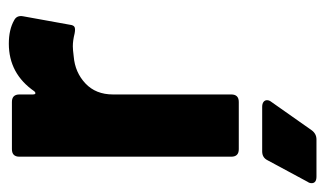

<svg xmlns="http://www.w3.org/2000/svg" viewBox="-179 -390 737 435"><g transform="rotate(-90 189.5 -172.5)"><path d="M361 -509Q373 -503 370 -488L351 -383Q350 -374 345.5 -372Q341 -370 331 -372Q315 -376 302 -376Q295 -376 279 -374Q243 -371 218 -347.5Q193 -324 193 -285V-17Q193 0 176 0H69Q52 0 52 -17V-497Q52 -514 69 -514H176Q193 -514 193 -497V-466Q193 -462 195 -461Q197 -460 200 -463Q240 -521 308 -521Q340 -521 361 -509ZM-8 165Q-8 160 -5 156L44 65Q50 53 64 53H165Q172 53 176 56Q180 59 180 64Q180 69 176 74L112 165Q104 176 91 176H7Q-8 176 -8 165Z"/></g></svg>

Font: Barlow
Style: Bold
Weight: 700
Designer: Jeremy Tribby
Foundry: Jeremy Tribby
Version: Version 1.101 August 23, 2024